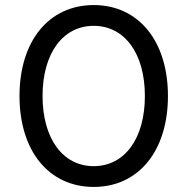

<svg xmlns="http://www.w3.org/2000/svg" viewBox="-20 -729 740 758"><path d="M350 9C527 9 643 -133 643 -350C643 -567 527 -709 350 -709C173 -709 57 -567 57 -350C57 -133 173 9 350 9ZM350 -73C228 -73 148 -182 148 -350C148 -518 228 -627 350 -627C472 -627 552 -518 552 -350C552 -182 472 -73 350 -73Z"/></svg>

Font: FIGSv2-sans-serif Medium
Style: Regular
Weight: 500
Designer: Matt McInerney, Pablo Impallari, Rodrigo Fuenzalida,Mirko Velimirovic
Foundry: Matt McInerney, Pablo Impallari, Rodrigo Fuenzalida
Version: Version 4.021;hotconv 1.0.109;makeotfexe 2.5.65596